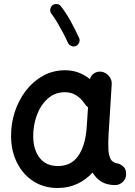

<svg xmlns="http://www.w3.org/2000/svg" viewBox="-20 -897 679 965"><path d="M558.1 33.2Q518.1 33.2 490.2 16.4Q462.4 -0.5 445.3 -29.8Q412.1 6.8 367.7 27.3Q323.2 47.9 270 47.9Q200.7 47.9 148.2 14.2Q95.7 -19.5 66.2 -77.9Q36.6 -136.2 35.6 -209Q34.7 -273.4 54 -333.3Q73.2 -393.1 109.6 -440.7Q146 -488.3 196.3 -516.1Q246.6 -543.9 307.1 -543.9Q343.3 -543.9 374 -532.5Q404.8 -521 432.1 -499.5Q437 -518.1 453.1 -528.6Q469.2 -539.1 489.3 -536.6Q512.2 -533.2 527.6 -514.6Q543 -496.1 541.5 -474.1L527.3 -245.6Q526.9 -236.3 525.9 -227.1Q524.4 -206.5 524.2 -182.6Q523.9 -158.7 524.9 -143.6Q526.4 -117.7 535.9 -98.1Q545.4 -78.6 575.2 -74.7Q589.4 -69.8 601.6 -58.1Q613.8 -46.4 613.8 -22Q614.3 0.5 597.7 16.8Q581.1 33.2 558.1 33.2ZM271 -62.5Q336.4 -62.5 371.6 -111.3Q406.7 -160.2 414.6 -243.7Q415 -247.6 415 -251Q415 -253.9 415.5 -256.3Q416 -258.8 416 -261.2L422.4 -357.9Q411.6 -365.2 405.3 -376Q387.7 -402.3 362.8 -418Q337.9 -433.6 306.2 -433.6Q255.9 -433.6 219.7 -401.1Q183.6 -368.7 164.8 -316.9Q146 -265.1 147 -207.5Q148.4 -142.1 180.4 -102.3Q212.4 -62.5 271 -62.5ZM243.7 -870.6Q253.4 -877.9 266.1 -876.7Q278.8 -875.5 286.1 -865.7Q310.5 -835 335.2 -790.3Q359.9 -745.6 377.4 -706.5Q382.8 -695.8 377.9 -683.3Q373 -670.9 362.3 -666Q351.6 -661.1 339.4 -665.8Q327.1 -670.4 321.8 -681.2Q311 -705.6 296.4 -733.2Q281.7 -760.7 266.6 -786.1Q251.5 -811.5 238.3 -828.1Q231 -837.9 232.7 -850.3Q234.4 -862.8 243.7 -870.6Z"/></svg>

Font: Mikhak-FD SemiBold
Style: Regular
Weight: 600
Designer: Amin Abedi
Version: Version 3.2